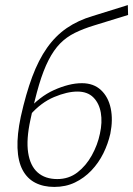

<svg xmlns="http://www.w3.org/2000/svg" viewBox="-20 -731 525 757"><path d="M194 6Q151 6 119 -10.5Q87 -27 69 -61Q51 -95 49 -147.5Q47 -200 62 -271Q82 -361 107 -428Q132 -495 165.5 -542.5Q199 -590 243.5 -620.5Q288 -651 346 -668L484 -711L485 -672L352 -631Q309 -618 275.5 -601.5Q242 -585 217 -559.5Q192 -534 171.5 -494Q151 -454 134 -397Q117 -340 100 -259Q83 -181 91 -129Q99 -77 128.5 -51Q158 -25 206 -25Q251 -25 285 -51Q319 -77 342 -118.5Q365 -160 374 -204Q384 -249 377.5 -286.5Q371 -324 348 -347Q325 -370 285 -370Q245 -370 193.5 -348.5Q142 -327 99 -278L87 -294Q110 -321 137 -342Q164 -363 193 -376Q222 -389 249.5 -396Q277 -403 303 -403Q349 -403 378 -376Q407 -349 416.5 -304Q426 -259 415 -204Q406 -164 387.5 -126.5Q369 -89 340.5 -59Q312 -29 275.5 -11.5Q239 6 194 6Z"/></svg>

Font: Ysabeau ExtraLight
Style: Italic
Weight: 250
Italic angle: -12°
Version: Version 2.000;gftools[0.9.27.dev2+g8671c4b]